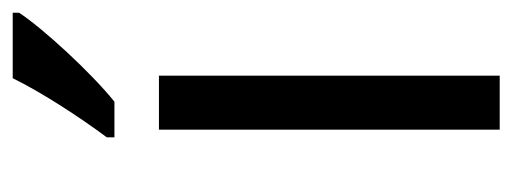

<svg xmlns="http://www.w3.org/2000/svg" viewBox="-272 -534 806 302"><g transform="rotate(-90 131.0 -383.0)"><path d="M262 -756V-766H159C137 -721 98 -661 66 -618V-606H122C167 -642 237 -718 262 -756ZM163 0V-536H78V0Z"/></g></svg>

Font: Noto Sans Malayalam SemiCondensed
Style: Regular
Weight: 400
Width: 4
Designer: Jelle Bosma - Monotype Design Team
Foundry: Monotype Imaging Inc.
Version: Version 2.104